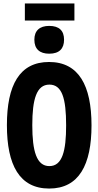

<svg xmlns="http://www.w3.org/2000/svg" viewBox="-20 -1084 570 1112"><path d="M124 -965H411V-1064H124ZM265 -773C324 -773 351 -803 351 -854C351 -906 323 -934 265 -934C209 -934 179 -906 179 -854C179 -800 210 -773 265 -773ZM265 8C437 8 510 -129 510 -358C510 -589 436 -725 264 -725C93 -725 20 -591 20 -359C20 -128 93 8 265 8ZM266 -122C192 -122 167 -208 167 -359C167 -510 192 -594 266 -594C339 -594 363 -515 363 -358C363 -210 341 -122 266 -122Z"/></svg>

Font: Noto Sans Mono Condensed ExtraBold
Style: Regular
Weight: 800
Width: 3
Designer: Monotype Design Team
Foundry: Monotype Imaging Inc.
Version: Version 2.014